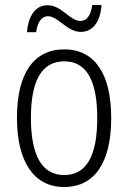

<svg xmlns="http://www.w3.org/2000/svg" viewBox="-20 -740 514 770"><path d="M88 -611H125C131 -655 149 -675 172 -675C213 -675 249 -612 304 -612C349 -612 383 -649 387 -720H350C344 -678 328 -656 303 -656C260 -656 227 -719 171 -719C122 -719 94 -677 88 -611ZM426 -267C426 -439 363 -542 238 -542C113 -542 48 -443 48 -267C48 -93 115 10 237 10C363 10 426 -93 426 -267ZM104 -267C104 -413 145 -494 238 -494C332 -494 370 -408 370 -267C370 -118 329 -38 237 -38C146 -38 104 -121 104 -267Z"/></svg>

Font: Noto Sans Devanagari Condensed Light
Style: Regular
Weight: 300
Width: 3
Designer: Jelle Bosma - Monotype Design Team
Foundry: Monotype Imaging Inc.
Version: Version 2.004